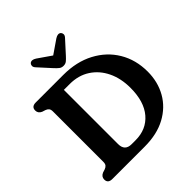

<svg xmlns="http://www.w3.org/2000/svg" viewBox="-237 -1075 1241 1241"><g transform="rotate(-45 383.0 -454.5)"><path d="M39 -34.5Q39 -60.5 65.5 -72L87.5 -79Q101.5 -84 108.8 -93Q116 -102 116 -119.5V-580.5Q116 -598 108.8 -607Q101.5 -616 87.5 -621L65.5 -628Q39 -639.5 39 -665.5Q39 -700 78.5 -700H330.5Q451 -700 541.2 -652.2Q631.5 -604.5 681.5 -520.8Q731.5 -437 731.5 -329.5Q731.5 -235.5 689.2 -161Q647 -86.5 567 -43.2Q487 0 373.5 0H78.5Q39 0 39 -34.5ZM362 -71Q461 -71 519.8 -139.8Q578.5 -208.5 578.5 -333.5Q578.5 -420.5 546.2 -487Q514 -553.5 455.5 -591.2Q397 -629 318 -629H264.5V-133.5Q264.5 -71 326 -71ZM428.5 -774.5Q414.5 -759 402.8 -749.5Q391 -740 373.5 -740Q355.5 -740 343.8 -749.5Q332 -759 317.5 -774.5L238 -862Q227 -874 228 -885.2Q229 -896.5 235.5 -902.5Q252.5 -917 280.5 -899L373 -835L466 -899Q494 -917 510.5 -902.5Q517 -896.5 518 -885.2Q519 -874 508 -862Z"/></g></svg>

Font: Fraunces 72pt S100 SemiBold
Style: Regular
Weight: 600
Version: Version 1.000; ttfautohint (v1.8.3)